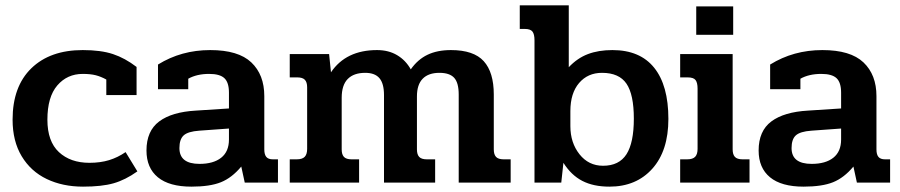

<svg xmlns="http://www.w3.org/2000/svg" viewBox="-20 -682 3361 717"><path d="M27 -235Q27 -359 97 -427Q167 -495 289 -495Q357 -495 402 -480Q447 -465 490 -432V-327H377V-385Q357 -396 337.5 -401Q318 -406 289 -406Q231 -406 194 -363Q157 -320 157 -235Q157 -154 200 -114Q243 -74 314 -74Q355 -74 387.5 -84Q420 -94 449 -114L493 -42Q448 -10 404 2.5Q360 15 290 15Q214 15 154.5 -13.5Q95 -42 61 -98.5Q27 -155 27 -235Z M527 -120Q527 -193 574.5 -228.5Q622 -264 712 -269L835 -277V-336Q835 -374 818 -390Q801 -406 761 -406Q715 -406 683 -388V-349H570V-441Q657 -495 765 -495Q870 -495 918.5 -449Q967 -403 967 -323V-124Q967 -105 974.5 -96Q982 -87 999 -87H1018V0H894L881 -60Q846 -18 805 -1.5Q764 15 695 15Q612 15 569.5 -20Q527 -55 527 -120ZM835 -161V-202L724 -194Q682 -191 666 -176.5Q650 -162 650 -129Q650 -70 725 -70Q777 -70 806 -93Q835 -116 835 -161Z M1062 -87H1088Q1109 -87 1118 -96.5Q1127 -106 1127 -126V-356Q1127 -375 1118.5 -384Q1110 -393 1090 -393H1062V-480H1209L1216 -412Q1272 -495 1388 -495Q1431 -495 1463 -476Q1495 -457 1514 -423Q1540 -460 1576.5 -477.5Q1613 -495 1664 -495Q1749 -495 1786.5 -453.5Q1824 -412 1824 -329V-124Q1824 -105 1832.5 -96Q1841 -87 1861 -87H1887V0H1693V-329Q1693 -373 1676 -391.5Q1659 -410 1621 -410Q1580 -410 1558.5 -388Q1537 -366 1537 -322V-124Q1537 -105 1545.5 -96Q1554 -87 1574 -87H1605V0H1414V-327Q1414 -370 1397 -390Q1380 -410 1344 -410Q1301 -410 1278.5 -387Q1256 -364 1256 -317V-124Q1256 -105 1264.5 -96Q1273 -87 1293 -87H1321V0H1062Z M2084 -74 2076 0H1976V-532Q1976 -554 1968.5 -564Q1961 -574 1939 -574H1921V-662H2104V-431Q2136 -465 2175.5 -480Q2215 -495 2267 -495Q2370 -495 2423 -429Q2476 -363 2476 -238Q2476 -119 2416 -52Q2356 15 2256 15Q2196 15 2154.5 -6.5Q2113 -28 2084 -74ZM2347 -239Q2347 -329 2319.5 -369.5Q2292 -410 2228 -410Q2175 -410 2142.5 -372Q2110 -334 2110 -267V-211Q2110 -149 2144 -106Q2178 -63 2232 -63Q2292 -63 2319.5 -106Q2347 -149 2347 -239Z M2580 -658H2718V-552H2580ZM2520 -87H2546Q2567 -87 2576 -96.5Q2585 -106 2585 -126V-351Q2585 -373 2577.5 -383Q2570 -393 2548 -393H2520V-480H2716V-124Q2716 -105 2724.5 -96Q2733 -87 2753 -87H2779V0H2520Z M2813 -120Q2813 -193 2860.5 -228.5Q2908 -264 2998 -269L3121 -277V-336Q3121 -374 3104 -390Q3087 -406 3047 -406Q3001 -406 2969 -388V-349H2856V-441Q2943 -495 3051 -495Q3156 -495 3204.5 -449Q3253 -403 3253 -323V-124Q3253 -105 3260.5 -96Q3268 -87 3285 -87H3304V0H3180L3167 -60Q3132 -18 3091 -1.5Q3050 15 2981 15Q2898 15 2855.5 -20Q2813 -55 2813 -120ZM3121 -161V-202L3010 -194Q2968 -191 2952 -176.5Q2936 -162 2936 -129Q2936 -70 3011 -70Q3063 -70 3092 -93Q3121 -116 3121 -161Z"/></svg>

Font: Pridi Medium
Style: Regular
Weight: 500
Designer: Katatrad Team
Foundry: CadsonDemak
Version: Version 1.001